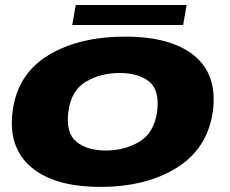

<svg xmlns="http://www.w3.org/2000/svg" viewBox="-20 -743 922 768"><path d="M381.5 4.5Q565.5 4.5 688.2 -72.8Q811 -150 831.5 -298.5Q850.5 -443 757.8 -519.8Q665 -596.5 481 -596.5Q296 -596.5 173 -521.8Q50 -447 30.5 -298.5Q11.5 -154 104.2 -74.8Q197 4.5 381.5 4.5ZM403.5 -141Q328.5 -141 285.5 -176Q242.5 -211 253.5 -297Q265 -382 324 -416.5Q383 -451 458 -451Q534 -451 576.5 -416.8Q619 -382.5 608.5 -297Q596.5 -211.5 537.5 -176.2Q478.5 -141 403.5 -141ZM269 -643H712.5L726.5 -723H283Z"/></svg>

Font: Anybody Expanded ExtraBold
Style: Italic
Weight: 800
Width: 7
Italic angle: -10°
Version: Version 1.113;gftools[0.9.25]